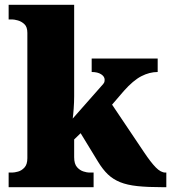

<svg xmlns="http://www.w3.org/2000/svg" viewBox="-20 -780 714 800"><path d="M16 0V-61H31Q40 -61 55 -65Q70 -69 82 -82Q94 -95 94 -121V-643Q94 -668 81.5 -679.5Q69 -691 54 -695Q39 -699 31 -699H16V-760H289V-379Q289 -354 287 -327Q285 -300 283 -286L410 -430Q415 -436 415.5 -441Q416 -446 416 -448Q416 -461 401.5 -470.5Q387 -480 362 -480V-536H637V-480Q603 -480 569 -462.5Q535 -445 496 -401L447 -344L580 -146Q608 -104 629 -82.5Q650 -61 669 -61H673V0H659Q596 0 553 -4.5Q510 -9 480.5 -21Q451 -33 429.5 -53.5Q408 -74 388 -107L316 -225L289 -199V-125Q289 -97 301 -83.5Q313 -70 328 -65.5Q343 -61 351 -61H370V0Z"/></svg>

Font: Noto Serif Telugu Black
Style: Regular
Weight: 900
Designer: Jelle Bosma - Monotype Design Team
Foundry: Monotype Imaging Inc.
Version: Version 2.005; ttfautohint (v1.8.4.7-5d5b)